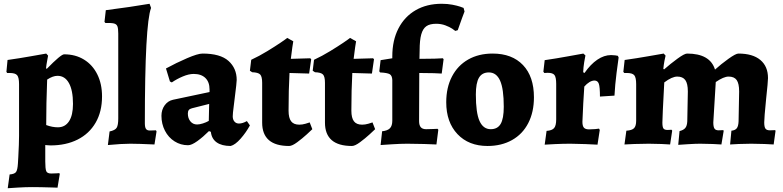

<svg xmlns="http://www.w3.org/2000/svg" viewBox="-20 -762 4150 1018"><path d="M31 163Q57 161 65 150Q73 139 75 105Q75 95 77 71Q81 -1 81 -42V-316Q81 -351 71 -363Q61 -375 32 -375H18L14 -381L20 -444Q84 -453 145.5 -464Q207 -475 225 -478L235 -467Q234 -461 230 -440Q226 -419 224 -400L228 -397Q303 -474 320 -474Q380 -474 425.5 -446Q471 -418 496 -367.5Q521 -317 521 -251Q521 -170 487 -111.5Q453 -53 391.5 -22Q330 9 248 9Q239 9 231 8Q223 7 220 7V94Q220 132 225 145Q230 158 251 158Q269 158 280 157Q291 156 294 156L297 160L285 233L255 232Q193 230 150 230Q116 230 74.5 232.5Q33 235 21 236ZM367 -211Q367 -283 345.5 -321.5Q324 -360 285 -360Q260 -360 230 -340Q225 -212 225 -99Q257 -87 287 -87Q325 -87 346 -119Q367 -151 367 -211Z M561 -65Q590 -71 598.5 -84.5Q607 -98 607 -134V-584Q607 -611 602.5 -622.5Q598 -634 584.5 -637.5Q571 -641 539 -640L534 -646L541 -708Q674 -725 773 -742L781 -720Q748 -633 748 -109Q748 -87 754 -78.5Q760 -70 774 -70L807 -71L810 -65L799 4Q713 0 671 0Q626 0 552 7Z M1098 -63 1088 -67Q1057 -36 1026.5 -14Q996 8 977 8Q938 8 905.5 -12.5Q873 -33 854.5 -69Q836 -105 836 -148Q836 -180 853 -203.5Q870 -227 897 -233L1091 -274V-288Q1091 -327 1069 -348.5Q1047 -370 1007 -370Q981 -370 949 -356.5Q917 -343 891 -325L881 -330L860 -399Q915 -429 972 -453.5Q1029 -478 1054 -478Q1148 -478 1191.5 -439Q1235 -400 1235 -338Q1235 -324 1225 -246Q1224 -234 1219 -197Q1214 -160 1214 -145Q1214 -128 1223 -117.5Q1232 -107 1247 -107Q1266 -107 1289 -120L1305 -97Q1285 -60 1256 -27Q1227 6 1203 12Q1156 12 1129 -7Q1102 -26 1098 -63ZM1087 -121 1089 -211 998 -188Q986 -185 981 -178.5Q976 -172 976 -160Q976 -135 989.5 -118.5Q1003 -102 1025 -102Q1038 -102 1055.5 -107.5Q1073 -113 1087 -121Z M1370 -112V-323Q1370 -356 1359.5 -367Q1349 -378 1317 -379L1305 -387L1312 -445Q1355 -465 1397.5 -491Q1440 -517 1468 -536Q1496 -555 1503 -561L1535 -543Q1534 -537 1530 -511.5Q1526 -486 1522 -450L1625 -453L1630 -448L1619 -372L1515 -375Q1510 -285 1510 -175Q1510 -137 1523.5 -119Q1537 -101 1567 -101Q1583 -101 1600 -106Q1617 -111 1622 -113L1636 -77Q1629 -70 1606 -49Q1583 -28 1556 -8Q1529 12 1513 12Q1370 12 1370 -112Z M1703 -112V-323Q1703 -356 1692.5 -367Q1682 -378 1650 -379L1638 -387L1645 -445Q1688 -465 1730.5 -491Q1773 -517 1801 -536Q1829 -555 1836 -561L1868 -543Q1867 -537 1863 -511.5Q1859 -486 1855 -450L1958 -453L1963 -448L1952 -372L1848 -375Q1843 -285 1843 -175Q1843 -137 1856.5 -119Q1870 -101 1900 -101Q1916 -101 1933 -106Q1950 -111 1955 -113L1969 -77Q1962 -70 1939 -49Q1916 -28 1889 -8Q1862 12 1846 12Q1703 12 1703 -112Z M2006 -66Q2035 -69 2047.5 -82Q2060 -95 2060 -122V-338Q2059 -361 2046.5 -368.5Q2034 -376 1995 -378L1991 -384L1998 -443L2060 -453V-463Q2060 -548 2092.5 -611Q2125 -674 2184 -708Q2243 -742 2322 -742Q2353 -742 2378.5 -737Q2404 -732 2419 -727Q2434 -722 2438 -720L2443 -701Q2440 -693 2430 -666.5Q2420 -640 2407 -602L2394 -598Q2391 -601 2377.5 -610Q2364 -619 2341.5 -627.5Q2319 -636 2293 -636Q2259 -636 2240.5 -623Q2222 -610 2213.5 -579.5Q2205 -549 2205 -495L2204 -450Q2249 -450 2284 -451Q2319 -452 2328 -453L2332 -448L2322 -372Q2313 -373 2280 -374Q2247 -375 2203 -375L2202 -120Q2202 -98 2211 -87.5Q2220 -77 2239 -77Q2260 -77 2277 -78Q2294 -79 2300 -79L2304 -74L2294 4Q2276 3 2229.5 1.5Q2183 0 2140 0Q2104 0 2058 3Q2012 6 1998 7Z M2346 -220Q2346 -298 2376.5 -356.5Q2407 -415 2462.5 -446.5Q2518 -478 2592 -478Q2695 -478 2753 -417Q2811 -356 2811 -246Q2811 -168 2781 -109.5Q2751 -51 2695 -19.5Q2639 12 2565 12Q2465 12 2405.5 -51Q2346 -114 2346 -220ZM2651 -196Q2651 -291 2631.5 -334.5Q2612 -378 2572 -378Q2536 -378 2519.5 -350Q2503 -322 2503 -261Q2503 -164 2522.5 -120.5Q2542 -77 2582 -77Q2618 -77 2634.5 -105Q2651 -133 2651 -196Z M2929 -129V-317Q2929 -352 2920 -364Q2911 -376 2884 -376L2866 -375L2861 -382L2868 -443Q2930 -452 2992.5 -463.5Q3055 -475 3073 -478L3084 -468Q3082 -460 3077.5 -432.5Q3073 -405 3072 -379L3079 -375Q3111 -421 3147 -445.5Q3183 -470 3220 -470Q3231 -470 3242 -468.5Q3253 -467 3256 -466L3260 -457Q3257 -438 3249 -375Q3241 -312 3238 -255L3161 -250Q3161 -301 3155 -318Q3149 -335 3132 -335Q3119 -335 3105 -326.5Q3091 -318 3078 -303Q3076 -276 3072.5 -214Q3069 -152 3068 -116Q3068 -94 3076 -85Q3084 -76 3103 -76Q3120 -76 3135.5 -77.5Q3151 -79 3156 -80L3160 -73L3148 5Q3133 4 3084.5 2Q3036 0 3004 0Q2965 0 2923 2Q2881 4 2868 5L2878 -68Q2907 -70 2918 -83Q2929 -96 2929 -129Z M3624 -119 3627 -277Q3627 -319 3613.5 -337.5Q3600 -356 3571 -356Q3543 -356 3502 -325Q3492 -140 3492 -112Q3492 -89 3497.5 -81Q3503 -73 3519 -73L3541 -74L3544 -69L3533 4Q3521 3 3488 1.5Q3455 0 3420 0Q3384 0 3343.5 1.5Q3303 3 3291 4L3301 -69Q3331 -71 3342 -82.5Q3353 -94 3353 -122V-316Q3353 -351 3343 -363Q3333 -375 3304 -375H3290L3285 -381L3292 -444Q3356 -453 3418.5 -464Q3481 -475 3499 -478L3509 -467Q3507 -461 3503 -439.5Q3499 -418 3497 -397L3501 -394Q3535 -424 3572 -451Q3609 -478 3623 -478Q3745 -478 3771 -393Q3803 -422 3842 -450Q3881 -478 3895 -478Q3971 -478 4011.5 -444Q4052 -410 4052 -348Q4052 -329 4042 -237Q4032 -137 4032 -113Q4032 -89 4038.5 -80Q4045 -71 4062 -71L4090 -72L4092 -68L4082 4Q4069 3 4033.5 1.5Q3998 0 3963 0Q3930 0 3896.5 1.5Q3863 3 3851 4L3858 -69Q3878 -71 3886.5 -82Q3895 -93 3896 -119L3899 -277Q3899 -319 3886 -337.5Q3873 -356 3843 -356Q3817 -356 3775 -327L3762 -113Q3762 -90 3768 -80.5Q3774 -71 3790 -71L3815 -72L3817 -68L3805 4Q3793 3 3759.5 1.5Q3726 0 3692 0Q3668 0 3628.5 2.5Q3589 5 3576 6L3583 -67Q3604 -72 3613.5 -83.5Q3623 -95 3624 -119Z"/></svg>

Font: Alegreya ExtraBold
Style: Regular
Weight: 800
Designer: Juan Pablo del Peral
Foundry: Huerta Tipografica
Version: Version 2.007; ttfautohint (v1.6)